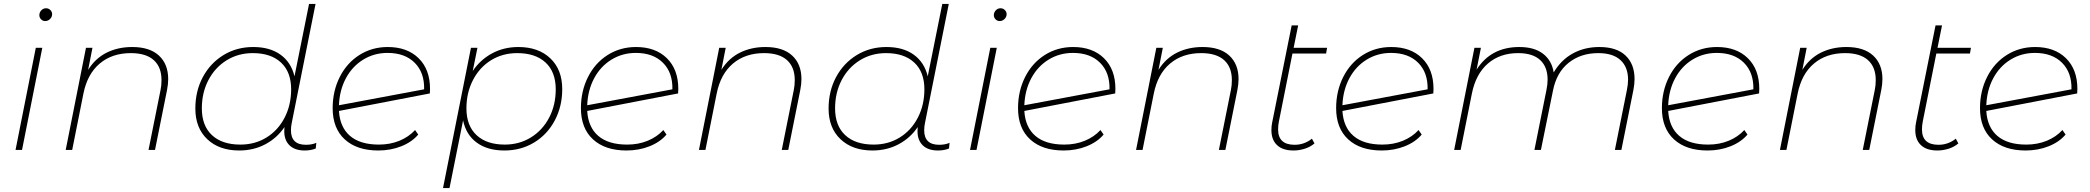

<svg xmlns="http://www.w3.org/2000/svg" viewBox="-20 -762 10626 976"><path d="M162 -519H195L92 0H59ZM180 -685Q180 -699 190 -709.5Q200 -720 214 -720Q227 -720 236 -711Q245 -702 245 -690Q245 -676 234.5 -665.5Q224 -655 210 -655Q197 -655 188.5 -664Q180 -673 180 -685Z M835 -360Q835 -334 829 -304L768 0H735L796 -304Q801 -327 801 -355Q801 -421 761.5 -456.5Q722 -492 645 -492Q550 -492 487 -439Q424 -386 404 -286L347 0H314L417 -519H450L428 -407Q465 -466 522.5 -494.5Q580 -523 652 -523Q741 -523 788 -479.5Q835 -436 835 -360Z M1588 -36 1585 -7Q1560 3 1529 3Q1479 3 1452 -23Q1425 -49 1425 -95Q1425 -109 1426 -116Q1388 -60 1328.5 -28.5Q1269 3 1196 3Q1094 3 1033.5 -54.5Q973 -112 973 -210Q973 -299 1011 -370Q1049 -441 1116 -482Q1183 -523 1267 -523Q1352 -523 1406 -484Q1460 -445 1477 -374L1551 -742H1584L1463 -137Q1459 -118 1459 -100Q1459 -26 1535 -26Q1566 -26 1588 -36ZM1460 -308Q1460 -396 1408.5 -444Q1357 -492 1265 -492Q1191 -492 1132 -455.5Q1073 -419 1039.5 -355Q1006 -291 1006 -211Q1006 -123 1057.5 -75Q1109 -27 1202 -27Q1276 -27 1334.5 -63Q1393 -99 1426.5 -163.5Q1460 -228 1460 -308Z M2166 -310Q2166 -295 2165 -287L1703 -198Q1708 -115 1759.5 -71Q1811 -27 1906 -27Q1963 -27 2010.5 -46.5Q2058 -66 2090 -101L2106 -78Q2074 -40 2020 -18.5Q1966 3 1903 3Q1794 3 1732.5 -53.5Q1671 -110 1671 -212Q1671 -299 1707 -370.5Q1743 -442 1807 -482.5Q1871 -523 1951 -523Q2050 -523 2108 -466Q2166 -409 2166 -310ZM1703 -227 2136 -308Q2138 -393 2088 -443Q2038 -493 1950 -493Q1882 -493 1826.5 -459Q1771 -425 1738.5 -364.5Q1706 -304 1703 -227Z M2838 -309Q2838 -221 2800 -149.5Q2762 -78 2695 -37.5Q2628 3 2544 3Q2458 3 2403.5 -37Q2349 -77 2334 -150L2265 194H2232L2374 -519H2407L2383 -401Q2421 -458 2481 -490.5Q2541 -523 2615 -523Q2717 -523 2777.5 -465.5Q2838 -408 2838 -309ZM2805 -308Q2805 -396 2753.5 -444Q2702 -492 2609 -492Q2535 -492 2476.5 -456Q2418 -420 2384.5 -355.5Q2351 -291 2351 -211Q2351 -123 2402.5 -75Q2454 -27 2546 -27Q2620 -27 2679 -63.5Q2738 -100 2771.5 -164Q2805 -228 2805 -308Z M3428 -310Q3428 -295 3427 -287L2965 -198Q2970 -115 3021.5 -71Q3073 -27 3168 -27Q3225 -27 3272.5 -46.5Q3320 -66 3352 -101L3368 -78Q3336 -40 3282 -18.5Q3228 3 3165 3Q3056 3 2994.5 -53.5Q2933 -110 2933 -212Q2933 -299 2969 -370.5Q3005 -442 3069 -482.5Q3133 -523 3213 -523Q3312 -523 3370 -466Q3428 -409 3428 -310ZM2965 -227 3398 -308Q3400 -393 3350 -443Q3300 -493 3212 -493Q3144 -493 3088.5 -459Q3033 -425 3000.5 -364.5Q2968 -304 2965 -227Z M4054 -360Q4054 -334 4048 -304L3987 0H3954L4015 -304Q4020 -327 4020 -355Q4020 -421 3980.5 -456.5Q3941 -492 3864 -492Q3769 -492 3706 -439Q3643 -386 3623 -286L3566 0H3533L3636 -519H3669L3647 -407Q3684 -466 3741.5 -494.5Q3799 -523 3871 -523Q3960 -523 4007 -479.5Q4054 -436 4054 -360Z M4807 -36 4804 -7Q4779 3 4748 3Q4698 3 4671 -23Q4644 -49 4644 -95Q4644 -109 4645 -116Q4607 -60 4547.5 -28.5Q4488 3 4415 3Q4313 3 4252.5 -54.5Q4192 -112 4192 -210Q4192 -299 4230 -370Q4268 -441 4335 -482Q4402 -523 4486 -523Q4571 -523 4625 -484Q4679 -445 4696 -374L4770 -742H4803L4682 -137Q4678 -118 4678 -100Q4678 -26 4754 -26Q4785 -26 4807 -36ZM4679 -308Q4679 -396 4627.5 -444Q4576 -492 4484 -492Q4410 -492 4351 -455.5Q4292 -419 4258.5 -355Q4225 -291 4225 -211Q4225 -123 4276.5 -75Q4328 -27 4421 -27Q4495 -27 4553.5 -63Q4612 -99 4645.5 -163.5Q4679 -228 4679 -308Z M5014 -519H5047L4944 0H4911ZM5032 -685Q5032 -699 5042 -709.5Q5052 -720 5066 -720Q5079 -720 5088 -711Q5097 -702 5097 -690Q5097 -676 5086.5 -665.5Q5076 -655 5062 -655Q5049 -655 5040.5 -664Q5032 -673 5032 -685Z M5650 -310Q5650 -295 5649 -287L5187 -198Q5192 -115 5243.5 -71Q5295 -27 5390 -27Q5447 -27 5494.5 -46.5Q5542 -66 5574 -101L5590 -78Q5558 -40 5504 -18.5Q5450 3 5387 3Q5278 3 5216.5 -53.5Q5155 -110 5155 -212Q5155 -299 5191 -370.5Q5227 -442 5291 -482.5Q5355 -523 5435 -523Q5534 -523 5592 -466Q5650 -409 5650 -310ZM5187 -227 5620 -308Q5622 -393 5572 -443Q5522 -493 5434 -493Q5366 -493 5310.5 -459Q5255 -425 5222.5 -364.5Q5190 -304 5187 -227Z M6276 -360Q6276 -334 6270 -304L6209 0H6176L6237 -304Q6242 -327 6242 -355Q6242 -421 6202.5 -456.5Q6163 -492 6086 -492Q5991 -492 5928 -439Q5865 -386 5845 -286L5788 0H5755L5858 -519H5891L5869 -407Q5906 -466 5963.5 -494.5Q6021 -523 6093 -523Q6182 -523 6229 -479.5Q6276 -436 6276 -360Z M6481 -144Q6477 -124 6477 -104Q6477 -26 6561 -26Q6610 -26 6649 -57L6662 -33Q6641 -15 6612.5 -6Q6584 3 6555 3Q6501 3 6472 -24Q6443 -51 6443 -101Q6443 -121 6447 -140L6546 -633H6579L6556 -519H6726L6721 -490H6550Z M7267 -310Q7267 -295 7266 -287L6804 -198Q6809 -115 6860.5 -71Q6912 -27 7007 -27Q7064 -27 7111.5 -46.5Q7159 -66 7191 -101L7207 -78Q7175 -40 7121 -18.5Q7067 3 7004 3Q6895 3 6833.5 -53.5Q6772 -110 6772 -212Q6772 -299 6808 -370.5Q6844 -442 6908 -482.5Q6972 -523 7052 -523Q7151 -523 7209 -466Q7267 -409 7267 -310ZM6804 -227 7237 -308Q7239 -393 7189 -443Q7139 -493 7051 -493Q6983 -493 6927.5 -459Q6872 -425 6839.5 -364.5Q6807 -304 6804 -227Z M8289 -360Q8289 -334 8283 -304L8222 0H8189L8250 -304Q8256 -333 8256 -357Q8256 -421 8217.5 -456.5Q8179 -492 8105 -492Q8015 -492 7953.5 -442.5Q7892 -393 7874 -300L7813 0H7780L7841 -304Q7847 -333 7847 -357Q7847 -422 7809 -457Q7771 -492 7697 -492Q7605 -492 7543.5 -439Q7482 -386 7462 -286L7405 0H7372L7475 -519H7508L7486 -408Q7559 -523 7703 -523Q7779 -523 7823.5 -489Q7868 -455 7878 -394Q7916 -458 7975.5 -490.5Q8035 -523 8110 -523Q8198 -523 8243.5 -479.5Q8289 -436 8289 -360Z M8923 -310Q8923 -295 8922 -287L8460 -198Q8465 -115 8516.5 -71Q8568 -27 8663 -27Q8720 -27 8767.5 -46.5Q8815 -66 8847 -101L8863 -78Q8831 -40 8777 -18.5Q8723 3 8660 3Q8551 3 8489.5 -53.5Q8428 -110 8428 -212Q8428 -299 8464 -370.5Q8500 -442 8564 -482.5Q8628 -523 8708 -523Q8807 -523 8865 -466Q8923 -409 8923 -310ZM8460 -227 8893 -308Q8895 -393 8845 -443Q8795 -493 8707 -493Q8639 -493 8583.5 -459Q8528 -425 8495.5 -364.5Q8463 -304 8460 -227Z M9549 -360Q9549 -334 9543 -304L9482 0H9449L9510 -304Q9515 -327 9515 -355Q9515 -421 9475.5 -456.5Q9436 -492 9359 -492Q9264 -492 9201 -439Q9138 -386 9118 -286L9061 0H9028L9131 -519H9164L9142 -407Q9179 -466 9236.5 -494.5Q9294 -523 9366 -523Q9455 -523 9502 -479.5Q9549 -436 9549 -360Z M9754 -144Q9750 -124 9750 -104Q9750 -26 9834 -26Q9883 -26 9922 -57L9935 -33Q9914 -15 9885.5 -6Q9857 3 9828 3Q9774 3 9745 -24Q9716 -51 9716 -101Q9716 -121 9720 -140L9819 -633H9852L9829 -519H9999L9994 -490H9823Z M10540 -310Q10540 -295 10539 -287L10077 -198Q10082 -115 10133.5 -71Q10185 -27 10280 -27Q10337 -27 10384.5 -46.5Q10432 -66 10464 -101L10480 -78Q10448 -40 10394 -18.5Q10340 3 10277 3Q10168 3 10106.5 -53.5Q10045 -110 10045 -212Q10045 -299 10081 -370.5Q10117 -442 10181 -482.5Q10245 -523 10325 -523Q10424 -523 10482 -466Q10540 -409 10540 -310ZM10077 -227 10510 -308Q10512 -393 10462 -443Q10412 -493 10324 -493Q10256 -493 10200.5 -459Q10145 -425 10112.5 -364.5Q10080 -304 10077 -227Z"/></svg>

Font: Montserrat Alternates ExLight
Style: Italic
Weight: 275
Italic angle: -11.3°
Designer: Julieta Ulanovsky
Foundry: Julieta Ulanovsky
Version: Version 7.200